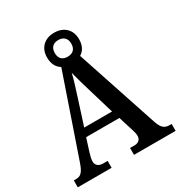

<svg xmlns="http://www.w3.org/2000/svg" viewBox="-201 -1020 1088 1159"><g transform="rotate(-30 342.5 -440.0)"><path d="M3 0H239V-48H206C179 -48 158 -63 158 -90C158 -106 164 -129 169 -145L198 -237H430L462 -134C467 -120 471 -103 471 -89C471 -61 451 -48 427 -48H395V0H685V-48H670C638 -48 618 -61 601 -111L412 -680C440 -697 457 -727 457 -771C457 -842 408 -880 345 -880C283 -880 234 -842 234 -771C234 -726 252 -695 280 -679L89 -123C68 -61 50 -48 16 -48H3ZM345 -713C312 -713 288 -730 288 -771C288 -813 314 -829 345 -829C376 -829 403 -813 403 -771C403 -729 377 -713 345 -713ZM217 -293 274 -471C290 -521 308 -576 317 -617C328 -573 344 -515 360 -464L411 -293Z"/></g></svg>

Font: Noto Serif Armenian SemiCondensed SemiBold
Style: Regular
Weight: 600
Width: 4
Designer: Monotype Design Team
Foundry: Monotype Imaging Inc.
Version: Version 2.008